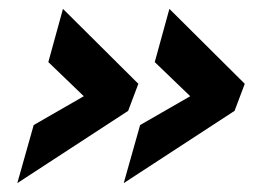

<svg xmlns="http://www.w3.org/2000/svg" viewBox="-20 -456 572 433"><path d="M509 -206C509 -206 532 -267 532 -267C532 -267 362 -436 362 -436C362 -436 329 -316 329 -316C329 -316 409 -239 409 -239C409 -239 296 -174 296 -174C296 -174 259 -43 259 -43C259 -43 509 -206 509 -206ZM269 -206C269 -206 292 -267 292 -267C292 -267 122 -436 122 -436C122 -436 89 -316 89 -316C89 -316 169 -239 169 -239C169 -239 56 -174 56 -174C56 -174 19 -43 19 -43C19 -43 269 -206 269 -206Z"/></svg>

Font: My Font
Style: Bold Italic
Weight: 500
Version: Version 0.001